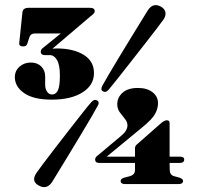

<svg xmlns="http://www.w3.org/2000/svg" viewBox="-20 -731 786 763"><path d="M516.5 -141.5Q516.5 -151.5 524.5 -157.5L623.5 -244.5Q635 -253 643 -253Q654 -253 654 -241.5V-108.5H695Q712 -108.5 712 -97Q712 -83.5 694 -83.5H654L654.5 -56.5Q654.5 -36 671.5 -31L693.5 -25Q707.5 -20 707.5 -12Q707.5 0.5 689.5 0.5H477Q459.5 0.5 459.5 -12Q459.5 -21 474 -25L496.5 -31Q505.5 -33.5 511 -39.2Q516.5 -45 516.5 -56.5V-83.5H375Q358 -83.5 358 -97Q358 -106.5 370 -114.5L460 -190Q486.5 -211 486.5 -233Q486.5 -246.5 476.5 -258.5Q466.5 -270.5 456.2 -284.5Q446 -298.5 446 -317Q446 -343.5 467 -362.5Q488 -381.5 528 -381.5Q564.5 -381.5 586.2 -364.5Q608 -347.5 608 -321Q608 -300 596.2 -278.2Q584.5 -256.5 543 -223L404 -108.5H516.5ZM412.5 -375.5Q401 -361 389.5 -368Q378 -373.5 386.5 -390Q393 -402.5 411.8 -434.2Q430.5 -466 455 -506.5Q479.5 -547 503.8 -586.5Q528 -626 545.5 -654.5Q563 -683 567.5 -690Q588.5 -722.5 620.5 -704Q635.5 -695 637.5 -681.5Q639.5 -668 630 -654Q625.5 -647 605 -620.2Q584.5 -593.5 556 -557Q527.5 -520.5 498 -482.8Q468.5 -445 445.2 -415.8Q422 -386.5 412.5 -375.5ZM341.5 -323.5Q353.5 -338.5 365.5 -332Q377.5 -325.5 367.5 -309Q361 -296.5 342.2 -264.5Q323.5 -232.5 299 -191.8Q274.5 -151 250.2 -111.2Q226 -71.5 208.5 -42.8Q191 -14 186.5 -7Q165.5 24 133.5 6Q102.5 -11 125 -44Q129.5 -51 149.8 -78Q170 -105 198.5 -142Q227 -179 256.5 -216.8Q286 -254.5 309 -283.8Q332 -313 341.5 -323.5ZM353.5 -440.5Q353.5 -392.5 307.8 -363.8Q262 -335 185.5 -335Q113.5 -335 76.2 -360.8Q39 -386.5 39 -424.5Q39 -449.5 57.5 -466Q76 -482.5 102.5 -482.5Q128 -482.5 143.8 -467Q159.5 -451.5 159.5 -427V-393.5Q159.5 -378 167 -366.8Q174.5 -355.5 187 -355.5Q202 -355.5 210 -371.8Q218 -388 218 -431Q218 -473 206.5 -492.5Q195 -512 178 -512H159.5Q142 -512 142 -525.5Q142 -535 152.5 -542L221.5 -598H119.5Q101.5 -598 97 -583.5L88.5 -557.5Q85.5 -546.5 72 -546.5Q55 -546.5 56.5 -560.5L69 -681Q70.5 -700 94 -700H337.5Q356.5 -700 356.5 -686Q356.5 -678 339.5 -666L188.5 -537.5Q196.5 -538.5 204.5 -538.5Q271.5 -538.5 312.5 -513.2Q353.5 -488 353.5 -440.5Z"/></svg>

Font: Fraunces 72pt Black
Style: Regular
Weight: 900
Version: Version 1.000;[0bf87f6ff]